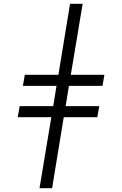

<svg xmlns="http://www.w3.org/2000/svg" viewBox="-20 -843 640 1006"><path d="M187 143 249 -229H73L83 -287H259L276 -393H100L110 -451H286L347 -823H413L351 -451H527L517 -393H341L324 -287H500L490 -229H314L253 143Z"/></svg>

Font: Iosevka Curly LtExObl
Style: Regular
Weight: 300
Width: 7
Italic angle: -9°
Monospace: yes
Designer: Belleve Invis
Foundry: Belleve Invis
Version: Version 11.1.0; ttfautohint (v1.8.3)